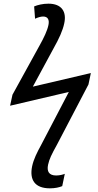

<svg xmlns="http://www.w3.org/2000/svg" viewBox="-20 -786 536 1046"><path d="M252 240C280 240 302 235 319 228L333 161C323 165 306 170 286 170C247 170 234 148 242 111C249 80 260 57 290 3L462 -326L475 -388L159 -314L271 -521C302 -576 322 -620 330 -659C344 -722 316 -766 244 -766C213 -766 185 -759 166 -751L171 -684C186 -691 202 -696 215 -696C240 -696 250 -679 244 -650C238 -620 220 -582 196 -539L48 -270L35 -210L355 -285L205 2C181 46 163 82 155 120C140 193 169 240 252 240Z"/></svg>

Font: Noto Sans SemiCondensed
Style: Italic
Weight: 400
Width: 4
Italic angle: -12°
Designer: Monotype Design Team
Foundry: Monotype Imaging Inc.
Version: Version 2.013